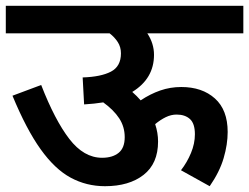

<svg xmlns="http://www.w3.org/2000/svg" viewBox="-20 -642 859 662"><path d="M0 -622H819V-527H488Q511 -492 511 -453Q511 -371 436 -325Q452 -311 465 -296Q498 -318 532.5 -330Q567 -342 605 -342Q677 -342 721 -302.5Q765 -263 765 -187Q765 -144 751 -96.5Q737 -49 703 0L604 -55Q625 -82 638.5 -114.5Q652 -147 652 -179Q652 -216 635 -231.5Q618 -247 589 -247Q570 -247 551.5 -238Q533 -229 515 -214Q525 -184 525 -154Q525 -78 475 -39Q425 0 342 0Q278 0 223.5 -29.5Q169 -59 120 -127.5Q71 -196 23 -312L122 -349Q169 -228 219 -163Q269 -98 332 -98Q368 -98 389 -115Q410 -132 410 -169Q410 -205 391 -234Q372 -263 336 -289Q305 -284 270 -282L265 -375Q328 -377 362.5 -395Q397 -413 397 -458Q397 -480 386 -497Q375 -514 358 -527H0Z"/></svg>

Font: Noto Sans Devanagari UI SemiBold
Style: Regular
Weight: 600
Designer: Jelle Bosma - Monotype Design Team
Foundry: Monotype Imaging Inc.
Version: Version 2.003; ttfautohint (v1.8.4.7-5d5b)